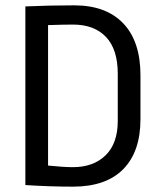

<svg xmlns="http://www.w3.org/2000/svg" viewBox="-20 -687 611 719"><path d="M160 -593V-67Q218 -61 253 -61Q330 -61 375.5 -105.5Q421 -150 421 -234V-411Q421 -502 377 -548.5Q333 -595 253 -595Q222 -595 160 -593ZM75 6V-663Q165 -667 258 -667Q377 -667 441.5 -599.5Q506 -532 506 -405V-241Q506 -119 441.5 -53.5Q377 12 253 12Q168 12 75 6Z"/></svg>

Font: RopaSansRegular
Style: Regular
Weight: 400
Designer: Botio Nikoltchev
Foundry: Botjo Nikoltchev
Version: Version 1.002